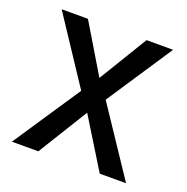

<svg xmlns="http://www.w3.org/2000/svg" viewBox="-101 -623 698 717"><g transform="rotate(20 248.0 -264.0)"><path d="M129.9 -528.3H25.4L198.2 -267.1L20 0H125L247.1 -197.8L369.1 0H473.6L295.4 -267.1L468.3 -528.3H362.8L245.6 -335.4Z"/></g></svg>

Font: Shabnam
Style: Regular
Weight: 400
Foundry: DejaVu fonts team - Redesigned by Saber Rastikerdar - Based on Vazir font
Version: Version 5.0.1